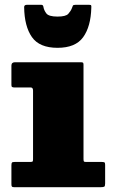

<svg xmlns="http://www.w3.org/2000/svg" viewBox="-20 -779 472 799"><path d="M219.5 -580Q294 -580 326 -624.2Q358 -668.5 360 -747Q360.5 -754.5 359.2 -756.8Q358 -759 350 -759H294Q285 -759 283.2 -755.2Q281.5 -751.5 279 -744.5Q274.5 -733 264.2 -721.5Q254 -710 219.5 -710Q183 -710 173 -723Q163 -736 160.5 -751Q159.5 -759 151.5 -759H92Q80.5 -759 80.5 -749.5Q81.5 -669.5 112.8 -624.8Q144 -580 219.5 -580ZM108 -415Q117.5 -415 117.5 -402V-116Q117.5 -108 115 -106.5Q112.5 -105 104.5 -105H41Q32 -105 29.8 -102.5Q27.5 -100 27.5 -90.5V-12.5Q27.5 -4.5 29.8 -2.2Q32 0 39.5 0H398.5Q410 0 413.8 -2.2Q417.5 -4.5 417.5 -15.5V-93Q417.5 -101.5 414.8 -103.2Q412 -105 403.5 -105H338Q330.5 -105 329 -107.5Q327.5 -110 327.5 -117.5V-510Q327.5 -517 324.8 -518.5Q322 -520 315 -520H42.5Q27.5 -520 27.5 -506V-425Q27.5 -418.5 30.8 -416.8Q34 -415 40.5 -415Z"/></svg>

Font: Besley Black
Style: Regular
Weight: 900
Designer: Owen Earl
Foundry: indestructible type*
Version: Version 2.001